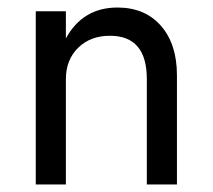

<svg xmlns="http://www.w3.org/2000/svg" viewBox="-20 -490 565 510"><path d="M370 -280Q370 -395 272 -395Q220 -395 187.5 -363Q155 -331 155 -280V0H75V-460H155V-388Q200 -470 292 -470Q365 -470 407.5 -421.5Q450 -373 450 -290V0H370Z"/></svg>

Font: Jost
Style: Regular
Weight: 400
Version: Version 3.500